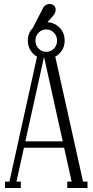

<svg xmlns="http://www.w3.org/2000/svg" viewBox="-20 -939 467 959"><path d="M5 0V-32H84V0ZM316 0V-32H417V0ZM96 -201V-233H306V-201ZM211 -680Q233 -680 249 -696Q265 -712 265 -736Q265 -760 249 -776Q233 -792 211 -792Q189 -792 173 -776Q157 -760 157 -736Q157 -712 173 -696Q189 -680 211 -680ZM256 -656 397 -22H340L200 -655L60 -22H25L165 -656Q144 -668 131.5 -689Q119 -710 119 -736Q119 -774 143 -798L193 -895Q199 -908 208 -913.5Q217 -919 227 -919Q242 -919 250 -911Q258 -903 258 -890Q258 -875 246 -861L217 -828Q253 -826 278 -800.5Q303 -775 303 -736Q303 -709 290 -688.5Q277 -668 256 -656Z"/></svg>

Font: Margherita Variable
Style: Regular
Weight: 400
Designer: James Puckett
Foundry: Dunwich Type Founders
Version: Version 1.008